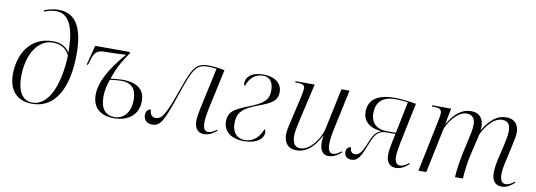

<svg xmlns="http://www.w3.org/2000/svg" viewBox="-59 -1151 4302 1541"><g transform="rotate(10 2092.0 -380.0)"><path d="M238 10C424 10 521 -166 521 -446C521 -656 459 -770 319 -770C267 -770 227 -756 201 -745L205 -735C232 -746 259 -756 301 -756C418 -756 454 -622 454 -444C427 -490 378 -514 319 -514C131 -514 45 -362 45 -197C45 -73 108 10 238 10ZM238 0C170 0 114 -50 114 -191C114 -372 197 -503 318 -503C386 -503 430 -473 454 -422C448 -219 385 0 238 0Z M905 10C1023 10 1102 -55 1102 -164C1102 -256 1043 -306 919 -306C886 -306 861 -303 823 -298C842 -356 869 -425 942 -527L936 -536H656L615 -376H625L644 -436C663 -492 691 -503 747 -503C833 -503 903 -508 913 -509C791 -369 728 -252 728 -151C728 -49 788 10 905 10ZM906 0C835 0 792 -46 792 -147C792 -193 802 -240 819 -288C848 -292 880 -296 916 -296C995 -296 1036 -251 1036 -161C1036 -72 991 0 906 0Z M1638 10C1679 10 1715 -12 1742 -36L1737 -43C1710 -24 1693 -13 1668 -13C1637 -13 1626 -39 1626 -84C1626 -117 1634 -163 1642 -201L1712 -524C1670 -532 1620 -539 1580 -539C1469 -539 1449 -484 1376 -277C1310 -90 1281 -50 1232 -50C1202 -50 1186 -74 1186 -110C1164 -110 1145 -90 1145 -60C1145 -31 1162 7 1214 7C1283 7 1307 -41 1384 -267C1460 -494 1484 -529 1580 -529C1607 -529 1625 -527 1647 -523L1574 -186C1565 -142 1560 -107 1560 -82C1560 -30 1584 10 1638 10Z M1962 10C2072 10 2121 -39 2121 -87C2121 -101 2115 -110 2111 -114C2086 -49 2042 0 1968 0C1903 0 1865 -46 1865 -117C1865 -195 1893 -235 1991 -277C2102 -321 2179 -340 2179 -427C2179 -500 2117 -544 2030 -544C1921 -544 1886 -493 1886 -450C1886 -439 1890 -430 1896 -427C1914 -487 1956 -534 2025 -534C2090 -534 2110 -483 2110 -429C2110 -364 2087 -328 1988 -286C1869 -236 1795 -218 1795 -121C1795 -43 1856 10 1962 10Z M2652 10C2695 10 2733 -16 2757 -39L2751 -46C2728 -27 2709 -14 2683 -14C2655 -14 2643 -42 2643 -88C2643 -121 2652 -178 2659 -209L2729 -536H2663L2592 -199C2578 -134 2505 -12 2418 -12C2373 -12 2354 -46 2354 -107C2354 -136 2367 -195 2376 -234L2445 -536H2289L2287 -526H2301C2344 -526 2366 -521 2366 -489C2366 -476 2360 -441 2354 -416L2309 -220C2300 -183 2288 -135 2288 -102C2288 -43 2316 9 2391 9C2475 9 2535 -50 2583 -143H2585C2582 -117 2581 -97 2581 -84C2581 -29 2604 10 2652 10Z M3200 10C3242 10 3279 -14 3307 -40L3302 -48C3275 -27 3256 -15 3233 -15C3201 -15 3188 -40 3188 -81C3188 -116 3196 -160 3205 -202L3272 -525C3218 -534 3153 -543 3098 -543C2955 -543 2885 -491 2885 -392C2885 -321 2933 -269 3038 -260C2999 -249 2975 -220 2949 -153C2917 -71 2894 -42 2861 -42C2833 -42 2820 -58 2820 -91C2798 -90 2781 -73 2781 -47C2781 -19 2799 7 2838 7C2893 7 2914 -35 2957 -146C2990 -234 3020 -258 3083 -258H3152L3137 -186C3128 -143 3123 -108 3123 -82C3123 -30 3147 10 3200 10ZM3077 -268C2995 -268 2948 -317 2948 -390C2948 -478 2995 -533 3103 -533C3131 -533 3178 -530 3206 -525L3154 -268Z M4063 10C4108 10 4138 -14 4168 -40L4163 -48C4137 -27 4118 -15 4091 -15C4058 -15 4046 -47 4046 -87C4046 -113 4050 -143 4055 -166L4091 -328C4098 -361 4109 -404 4109 -436C4109 -494 4082 -544 4007 -544C3934 -544 3880 -502 3821 -408H3819C3821 -418 3822 -427 3822 -436C3822 -494 3795 -544 3719 -544C3647 -544 3591 -501 3534 -408H3532L3557 -536H3403L3401 -526H3415C3458 -526 3482 -520 3482 -485C3482 -478 3480 -462 3477 -445L3385 0H3449L3524 -360C3532 -398 3606 -519 3688 -519C3744 -519 3757 -478 3757 -439C3757 -400 3745 -351 3737 -316L3714 -212C3700 -149 3684 -47 3683 0H3748C3748 -46 3763 -152 3776 -202L3815 -369C3828 -403 3893 -519 3978 -519C4036 -519 4044 -475 4044 -439C4044 -400 4032 -350 4025 -316L3998 -203C3988 -156 3983 -118 3983 -87C3983 -32 4007 10 4063 10Z"/></g></svg>

Font: Noto Serif Display Light
Style: Italic
Weight: 300
Italic angle: -12°
Designer: Monotype Design Team
Foundry: Monotype Imaging Inc.
Version: Version 2.009